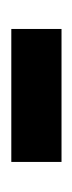

<svg xmlns="http://www.w3.org/2000/svg" viewBox="88 -442 131 348"><g transform="rotate(90 154.0 -268.5)"><path d="M33 -223H274V-314H33Z"/></g></svg>

Font: Noto Sans Arabic UI SmCn Md
Style: Regular
Weight: 500
Width: 4
Designer: Monotype Design Team, Nadine Chahine and Nizar Qandah
Foundry: Monotype Imaging Inc.
Version: Version 2.010